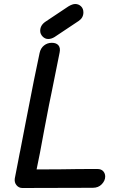

<svg xmlns="http://www.w3.org/2000/svg" viewBox="-20 -939 595 960"><path d="M92 1 444 0Q472 0 489 -18Q506 -36 506 -56Q506 -72 496 -83Q486 -94 467 -94Q353 -94 323 -93Q297 -92 163 -92Q177 -156 202 -294Q230 -442 238 -477L278 -676Q283 -699 272.5 -712Q262 -725 239 -725Q217 -725 200 -711.5Q183 -698 178 -674Q156 -574 108 -325L81 -185Q81 -185 78 -171Q75 -157 70 -129L54 -47Q51 -27 62.5 -13Q74 1 92 1ZM221 -744Q237 -744 253 -754L373 -834Q397 -850 397 -877Q397 -896 385 -907.5Q373 -919 356 -919Q342 -919 322 -907L208 -831Q181 -813 181 -785Q181 -769 193 -756.5Q205 -744 221 -744Z"/></svg>

Font: Balsamiq Sans
Style: Italic
Weight: 400
Italic angle: -12°
Designer: Michael Angeles
Foundry: Balsamiq SRL
Version: Version 1.020; ttfautohint (v1.8.4.7-5d5b);gftools[0.9.26]